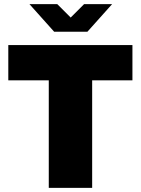

<svg xmlns="http://www.w3.org/2000/svg" viewBox="-20 -905 681 925"><path d="M215 0V-518H20V-688H618V-518H424V0ZM122 -885H256L346 -795H295L385 -885H520L401 -752H241Z"/></svg>

Font: Archivo SemiCondensed Black
Style: Regular
Weight: 900
Width: 4
Designer: Hector Gatti
Foundry: Omnibus-Type
Version: Version 2.001